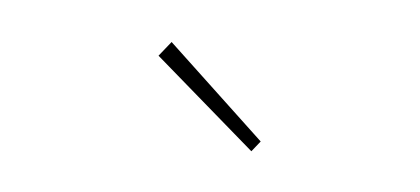

<svg xmlns="http://www.w3.org/2000/svg" viewBox="-30 -802 560 256"><g transform="rotate(10 250.0 -673.5)"><path d="M317 -611 173 -715 187 -736 327 -626Z"/></g></svg>

Font: Lexend Giga Thin
Style: Regular
Weight: 250
Version: Version 1.007